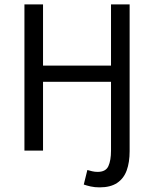

<svg xmlns="http://www.w3.org/2000/svg" viewBox="-20 -676 692 862"><path d="M427.4 165.2Q405.4 165.2 387.4 161.2Q369.3 157.2 356.1 152.5L372.2 87.2Q382 90.2 393.8 92.9Q405.5 95.7 418.3 95.7Q454.8 95.7 466.6 69.9Q478.4 44 478.4 0.2V-308.6H173.2V0H89.7V-656.3H173.2V-381.5H478.4V-656.3H562V3.1Q562 52.8 548.8 89.1Q535.6 125.5 505.7 145.4Q475.8 165.2 427.4 165.2Z"/></svg>

Font: Source Sans 3 VF
Style: Regular
Weight: 200
Designer: Paul D. Hunt
Foundry: Adobe
Version: Version 3.046;hotconv 1.0.118;makeotfexe 2.5.65603